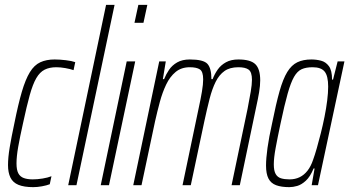

<svg xmlns="http://www.w3.org/2000/svg" viewBox="-20 -763 1439 791"><path d="M117 8Q79 8 56 -1.5Q33 -11 23 -31.5Q13 -52 13 -83Q13 -114 20 -156Q27 -198 39 -254Q55 -334 70 -385Q85 -436 103 -465.5Q121 -495 146 -506.5Q171 -518 205 -518Q226 -518 251 -515Q276 -512 290 -507L283 -474Q269 -479 249 -482.5Q229 -486 212 -486Q184 -486 164 -476Q144 -466 129.5 -441Q115 -416 102.5 -371Q90 -326 75 -256Q62 -198 55 -158Q48 -118 48 -90Q48 -63 55.5 -49Q63 -35 78 -29.5Q93 -24 115 -24Q134 -24 155.5 -27.5Q177 -31 192 -37L185 -4Q172 1 153 4.5Q134 8 117 8Z M261 0 417 -743H452L295 0Z M534 -669 550 -743H587L571 -669ZM395 0 502 -510H537L429 0Z M529 0 636 -510H663L651 -437H656Q664 -457 676.5 -475.5Q689 -494 710 -506Q731 -518 762 -518Q818 -518 834.5 -500Q851 -482 851 -437H856Q864 -458 877 -476.5Q890 -495 911 -506.5Q932 -518 962 -518Q1012 -518 1032 -498.5Q1052 -479 1052 -432Q1052 -410 1047.5 -383Q1043 -356 1035 -320L968 0H934L1000 -315Q1008 -356 1013 -385.5Q1018 -415 1018 -434Q1018 -466 1004.5 -476Q991 -486 962 -486Q927 -486 905 -470.5Q883 -455 868.5 -426Q854 -397 843.5 -356Q833 -315 822 -264L766 0H732L798 -315Q807 -356 812 -386Q817 -416 817 -436Q817 -468 803.5 -477Q790 -486 762 -486Q727 -486 703.5 -466.5Q680 -447 664.5 -414.5Q649 -382 638.5 -343Q628 -304 619 -264L563 0Z M1172 8Q1139 8 1117.5 0Q1096 -8 1086 -27.5Q1076 -47 1076 -81Q1076 -110 1082 -153.5Q1088 -197 1101 -255Q1117 -335 1131.5 -386.5Q1146 -438 1163.5 -466.5Q1181 -495 1205 -506.5Q1229 -518 1263 -518Q1283 -518 1302.5 -513Q1322 -508 1335 -490.5Q1348 -473 1348 -435H1352L1371 -510H1399L1290 0H1264L1276 -69H1272Q1258 -35 1240 -18.5Q1222 -2 1204.5 3Q1187 8 1172 8ZM1173 -24Q1196 -24 1214.5 -33Q1233 -42 1247 -60Q1261 -78 1270 -105Q1277 -124 1285 -152Q1293 -180 1301.5 -213.5Q1310 -247 1317 -282Q1324 -317 1328 -349Q1332 -381 1332 -406Q1332 -450 1317.5 -468Q1303 -486 1268 -486Q1241 -486 1223 -478Q1205 -470 1191.5 -446.5Q1178 -423 1165 -377Q1152 -331 1136 -255Q1123 -194 1115.5 -153Q1108 -112 1108 -86Q1108 -60 1115.5 -46.5Q1123 -33 1137.5 -28.5Q1152 -24 1173 -24Z"/></svg>

Font: Saira UltraCondensed Thin
Style: Italic
Weight: 250
Width: 1
Italic angle: -12°
Designer: Hector Gatti with collaboration of the Omnibus-Type team
Foundry: Omnibus-Type
Version: Version 1.101